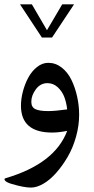

<svg xmlns="http://www.w3.org/2000/svg" viewBox="-20 -600 434 886"><path d="M173.3 -426.8 72.3 -580.1H127L194.8 -463.9L196.8 -460.4L198.7 -463.9L267.1 -580.1H321.8L220.2 -426.8ZM202.6 -310.1Q236.8 -310.1 264.6 -288.3Q292.5 -266.6 309.6 -231.4Q326.7 -196.3 335.9 -154.5Q345.2 -112.8 345.2 -70.3Q345.2 -20 330.8 31.2Q316.4 82.5 292.5 123.5Q268.6 164.6 239.7 197.3Q210.9 230 180.2 247.8Q149.4 265.6 123 265.6Q90.3 265.6 34.7 249Q7.3 241.2 2 231.4Q-2 224.1 6.3 222.2Q233.4 155.3 290 3.9Q251 11.7 220.7 11.7Q76.7 11.7 76.7 -112.3Q76.7 -143.6 85.7 -178Q94.7 -212.4 110.6 -241.9Q126.5 -271.5 150.9 -290.8Q175.3 -310.1 202.6 -310.1ZM124.5 -130.4Q124.5 -105.5 143.1 -96.4Q161.6 -87.4 202.6 -87.4Q234.4 -87.4 290 -95.2Q286.6 -126 276.9 -152.1Q267.1 -178.2 246.6 -197.3Q226.1 -216.3 198.7 -216.3Q166.5 -216.3 145.5 -188Q124.5 -159.7 124.5 -130.4Z"/></svg>

Font: Parastoo FD
Style: FD
Weight: 400
Foundry: Saber Rastikerdar (saber.rastikerdar@gmail.com)
Version: Version 2.0.1